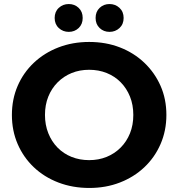

<svg xmlns="http://www.w3.org/2000/svg" viewBox="-20 -920 884 952"><path d="M423 12Q340 12 269.5 -15Q199 -42 147.5 -91Q96 -140 67.5 -206Q39 -272 39 -350Q39 -428 67.5 -494Q96 -560 148 -609Q200 -658 270 -685Q340 -712 422 -712Q505 -712 574.5 -685Q644 -658 695.5 -609Q747 -560 776 -494.5Q805 -429 805 -350Q805 -272 776 -205.5Q747 -139 695.5 -90.5Q644 -42 574.5 -15Q505 12 423 12ZM422 -126Q469 -126 508.5 -142Q548 -158 578 -188Q608 -218 624.5 -259Q641 -300 641 -350Q641 -400 624.5 -441Q608 -482 578.5 -512Q549 -542 509 -558Q469 -574 422 -574Q375 -574 335.5 -558Q296 -542 266 -512Q236 -482 219.5 -441Q203 -400 203 -350Q203 -301 219.5 -259.5Q236 -218 265.5 -188Q295 -158 335 -142Q375 -126 422 -126ZM523 -762Q494 -762 474 -781Q454 -800 454 -831Q454 -862 474 -881Q494 -900 523 -900Q552 -900 572.5 -881Q593 -862 593 -831Q593 -800 572.5 -781Q552 -762 523 -762ZM321 -762Q292 -762 271.5 -781Q251 -800 251 -831Q251 -862 271.5 -881Q292 -900 321 -900Q350 -900 370 -881Q390 -862 390 -831Q390 -800 370 -781Q350 -762 321 -762Z"/></svg>

Font: Montserrat Thin
Style: Bold
Weight: 700
Version: Version 9.000